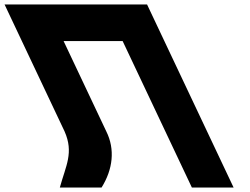

<svg xmlns="http://www.w3.org/2000/svg" viewBox="-214 -845 1128 865"><path d="M264.9 -253 72.5 -660H338.5L650.5 0H838.5L448.5 -825H260.5H-5.5H-193.5L76.9 -253C119.3 -157 82.7 -99 55.5 0H243.5C294.7 -82 305.2 -172 264.9 -253Z"/></svg>

Font: Hussar
Style: BdOpOblFive
Weight: 700
Foundry: Cannot Into Space Fonts
Version: Version 2.00